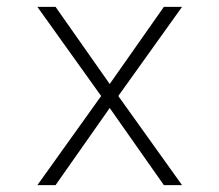

<svg xmlns="http://www.w3.org/2000/svg" viewBox="-20 -540 640 560"><path d="M89 0 275 -260 89 -520H142L300 -295L458 -520H511L325 -260L511 0H458L300 -225L142 0Z"/></svg>

Font: Iosevka Extralight Extended
Style: Regular
Weight: 200
Width: 7
Monospace: yes
Designer: Belleve Invis
Foundry: Belleve Invis
Version: Version 32.5.0; ttfautohint (v1.8.4)